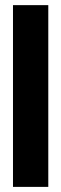

<svg xmlns="http://www.w3.org/2000/svg" viewBox="-20 -731 240 751"><path d="M30.8 0H168.9V-710.9H30.8Z"/></svg>

Font: Roboto Flex Super Cond Bold
Style: Regular
Weight: 700
Width: 3
Designer: Berlow after Robertson
Foundry: Google
Version: Version 3.000